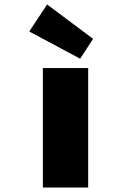

<svg xmlns="http://www.w3.org/2000/svg" viewBox="-20 -840 587 860"><path d="M172 0V-535H375V0ZM339 -577 111 -699 191 -820 397 -666Z"/></svg>

Font: Lexend Tera Black
Style: Regular
Weight: 900
Version: Version 1.007